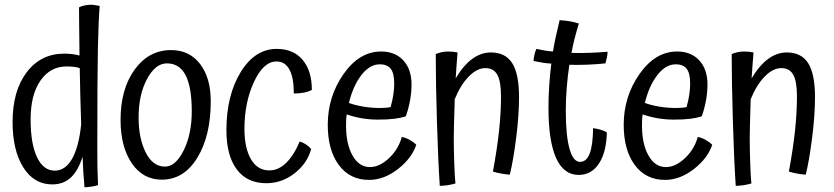

<svg xmlns="http://www.w3.org/2000/svg" viewBox="-20 -747 3514 809"><path d="M393 33Q381 37 364.5 39.5Q348 42 336 42Q333 10 331 -22.5Q329 -55 328 -87Q309 -27 278 1.5Q247 30 200 30Q123 30 78 -42Q33 -114 33 -233Q33 -364 92.5 -442.5Q152 -521 251 -521Q267 -521 284 -519Q301 -517 315 -513Q314 -607 313.5 -646Q313 -685 313 -716Q322 -721 336 -724Q350 -727 363 -727Q371 -727 380 -725.5Q389 -724 400 -722Q395 -660 392.5 -544.5Q390 -429 390 -122Q390 -77 390.5 -43.5Q391 -10 393 33ZM109 -244Q109 -141 136 -84.5Q163 -28 211 -28Q255 -28 283.5 -77.5Q312 -127 322 -223Q320 -279 318.5 -339Q317 -399 316 -460Q304 -464 290 -465.5Q276 -467 260 -467Q192 -467 150.5 -407.5Q109 -348 109 -244Z M488 -242Q488 -372 547.5 -454Q607 -536 701 -536Q778 -536 823 -477.5Q868 -419 868 -320Q868 -175 811.5 -82.5Q755 10 662 10Q582 10 535 -59.5Q488 -129 488 -242ZM788 -278Q788 -380 762 -430Q736 -480 683 -480Q635 -480 599.5 -414Q564 -348 564 -252Q564 -164 594 -104.5Q624 -45 675 -45Q720 -45 754 -113.5Q788 -182 788 -278Z M1294 -368Q1278 -360 1259 -356.5Q1240 -353 1218 -353Q1218 -420 1199.5 -454Q1181 -488 1145 -488Q1090 -488 1050 -401.5Q1010 -315 1010 -204Q1010 -123 1037.5 -76Q1065 -29 1115 -29Q1153 -29 1185.5 -60.5Q1218 -92 1243 -151Q1258 -146 1270 -138Q1282 -130 1291 -119Q1275 -59 1221.5 -17Q1168 25 1102 25Q1021 25 977.5 -33.5Q934 -92 934 -198Q934 -345 994 -443Q1054 -541 1146 -541Q1216 -541 1255 -495Q1294 -449 1294 -368Z M1450 -313Q1479 -303 1512.5 -297.5Q1546 -292 1583 -292Q1593 -292 1606.5 -293Q1620 -294 1626 -296Q1634 -325 1637.5 -349.5Q1641 -374 1641 -394Q1641 -438 1626.5 -457Q1612 -476 1580 -476Q1538 -476 1503 -431Q1468 -386 1450 -313ZM1673 -170Q1689 -167 1705.5 -158Q1722 -149 1734 -137Q1715 -80 1656.5 -34.5Q1598 11 1535 11Q1454 11 1407.5 -52Q1361 -115 1361 -221Q1361 -340 1427.5 -435Q1494 -530 1586 -530Q1645 -530 1679.5 -492.5Q1714 -455 1714 -391Q1714 -357 1707.5 -322.5Q1701 -288 1690 -257Q1670 -250 1641.5 -246.5Q1613 -243 1571 -243Q1539 -243 1505.5 -248.5Q1472 -254 1441 -265Q1439 -253 1438.5 -241.5Q1438 -230 1438 -219Q1438 -140 1465.5 -91.5Q1493 -43 1539 -43Q1579 -43 1619 -80.5Q1659 -118 1673 -170Z M1892 -167Q1892 -120 1894 -60.5Q1896 -1 1899 26Q1886 30 1868 33Q1850 36 1833 36Q1826 -69 1821 -236Q1816 -403 1816 -519Q1826 -524 1840 -527Q1854 -530 1869 -530Q1879 -530 1888.5 -529Q1898 -528 1908 -526Q1906 -508 1903.5 -468.5Q1901 -429 1900 -417Q1933 -472 1970 -499Q2007 -526 2048 -526Q2110 -526 2138.5 -480.5Q2167 -435 2167 -338Q2167 -260 2154.5 -163Q2142 -66 2128 -11Q2112 -12 2092.5 -15.5Q2073 -19 2057 -24Q2075 -122 2083 -198Q2091 -274 2091 -341Q2091 -404 2075.5 -432Q2060 -460 2025 -460Q1990 -460 1955.5 -425Q1921 -390 1896 -329Q1894 -257 1893 -224Q1892 -191 1892 -167Z M2479 -207Q2495 -205 2510.5 -200.5Q2526 -196 2537 -189Q2535 -105 2503.5 -57.5Q2472 -10 2418 -10Q2355 -10 2323 -81.5Q2291 -153 2291 -293Q2291 -339 2294 -385Q2297 -431 2303 -479Q2284 -480 2265.5 -483Q2247 -486 2228 -490Q2229 -504 2232 -517Q2235 -530 2240 -541Q2259 -537 2276 -534Q2293 -531 2310 -530Q2314 -556 2320.5 -586.5Q2327 -617 2338 -662Q2359 -661 2379.5 -657.5Q2400 -654 2419 -648Q2409 -615 2401 -584Q2393 -553 2388 -524Q2428 -523 2466 -524.5Q2504 -526 2540 -529Q2540 -519 2537.5 -506.5Q2535 -494 2531 -480Q2494 -476 2455.5 -474.5Q2417 -473 2379 -474Q2372 -427 2368 -378Q2364 -329 2364 -282Q2364 -176 2379.5 -120.5Q2395 -65 2424 -65Q2451 -65 2464.5 -99.5Q2478 -134 2479 -207Z M2697 -313Q2726 -303 2759.5 -297.5Q2793 -292 2830 -292Q2840 -292 2853.5 -293Q2867 -294 2873 -296Q2881 -325 2884.5 -349.5Q2888 -374 2888 -394Q2888 -438 2873.5 -457Q2859 -476 2827 -476Q2785 -476 2750 -431Q2715 -386 2697 -313ZM2920 -170Q2936 -167 2952.5 -158Q2969 -149 2981 -137Q2962 -80 2903.5 -34.5Q2845 11 2782 11Q2701 11 2654.5 -52Q2608 -115 2608 -221Q2608 -340 2674.5 -435Q2741 -530 2833 -530Q2892 -530 2926.5 -492.5Q2961 -455 2961 -391Q2961 -357 2954.5 -322.5Q2948 -288 2937 -257Q2917 -250 2888.5 -246.5Q2860 -243 2818 -243Q2786 -243 2752.5 -248.5Q2719 -254 2688 -265Q2686 -253 2685.5 -241.5Q2685 -230 2685 -219Q2685 -140 2712.5 -91.5Q2740 -43 2786 -43Q2826 -43 2866 -80.5Q2906 -118 2920 -170Z M3139 -167Q3139 -120 3141 -60.5Q3143 -1 3146 26Q3133 30 3115 33Q3097 36 3080 36Q3073 -69 3068 -236Q3063 -403 3063 -519Q3073 -524 3087 -527Q3101 -530 3116 -530Q3126 -530 3135.5 -529Q3145 -528 3155 -526Q3153 -508 3150.5 -468.5Q3148 -429 3147 -417Q3180 -472 3217 -499Q3254 -526 3295 -526Q3357 -526 3385.5 -480.5Q3414 -435 3414 -338Q3414 -260 3401.5 -163Q3389 -66 3375 -11Q3359 -12 3339.5 -15.5Q3320 -19 3304 -24Q3322 -122 3330 -198Q3338 -274 3338 -341Q3338 -404 3322.5 -432Q3307 -460 3272 -460Q3237 -460 3202.5 -425Q3168 -390 3143 -329Q3141 -257 3140 -224Q3139 -191 3139 -167Z"/></svg>

Font: Atma
Style: Regular
Weight: 400
Designer: Gregori Vincens, Jeremie Hornus, Riccardo Olocco, Yoann Minet.
Foundry: black foundry
Version: Version 1.102;PS 1.100;hotconv 1.0.86;makeotf.lib2.5.63406